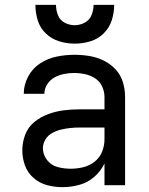

<svg xmlns="http://www.w3.org/2000/svg" viewBox="-20 -764 616 792"><path d="M238 8Q273 8 307.5 -1.5Q342 -11 369 -34.5Q396 -58 411 -90V0H496V-364Q496 -395 487 -425Q478 -455 456.5 -478Q435 -501 407 -514.5Q379 -528 348.5 -533Q318 -538 287 -538Q250 -538 213.5 -530.5Q177 -523 145.5 -502.5Q114 -482 96 -448Q78 -414 78 -377H163Q163 -377 163 -377Q163 -377 163 -377Q163 -398 175 -416.5Q187 -435 205.5 -445Q224 -455 245 -459Q266 -463 287 -463Q309 -463 331.5 -458Q354 -453 373 -440.5Q392 -428 401.5 -407Q411 -386 411 -364V-313H309Q276 -313 243.5 -309Q211 -305 179.5 -293.5Q148 -282 122 -261Q96 -240 84 -208.5Q72 -177 72 -144Q72 -112 83 -81.5Q94 -51 119 -29.5Q144 -8 175 0Q206 8 238 8ZM271 -68Q244 -68 217.5 -75Q191 -82 174 -104Q157 -126 157 -153Q157 -172 167.5 -189Q178 -206 195.5 -215.5Q213 -225 232 -229.5Q251 -234 270 -236Q289 -238 309 -238H411V-189Q411 -163 401 -138Q391 -113 369.5 -96.5Q348 -80 322.5 -74Q297 -68 271 -68ZM288 -584Q321 -584 352.5 -593.5Q384 -603 407.5 -626Q431 -649 441 -680.5Q451 -712 451 -744H366Q366 -722 357.5 -701.5Q349 -681 329.5 -670.5Q310 -660 288 -660Q266 -660 246.5 -670.5Q227 -681 219 -701.5Q211 -722 211 -744H126Q126 -712 135.5 -680.5Q145 -649 169 -626Q193 -603 224.5 -593.5Q256 -584 288 -584Z"/></svg>

Font: Iosevka Sparkle
Style: Regular
Weight: 400
Designer: Belleve Invis
Foundry: Belleve Invis
Version: Version 4.5.0; ttfautohint (v1.8.3)